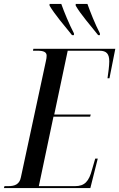

<svg xmlns="http://www.w3.org/2000/svg" viewBox="-50 -964 611 984"><path d="M319 -784H329V-793C304 -841 279 -902 264 -944H204V-935C230 -891 280 -832 319 -784ZM453 -784H462V-793C437 -841 413 -902 398 -944H338V-935C363 -891 415 -832 453 -784ZM-30 0H413L451 -151H438L422 -96C406 -34 384 -10 334 -10H149L224 -366H412L415 -377H228L297 -704H460C496 -704 510 -688 510 -649C510 -628 505 -589 501 -563H511L541 -714H121L119 -704H144C173 -704 189 -697 189 -679C189 -672 188 -661 185 -650L57 -55C50 -20 27 -10 -8 -10H-27Z"/></svg>

Font: Noto Serif Display ExtraCondensed Medium
Style: Italic
Weight: 500
Width: 2
Italic angle: -12°
Designer: Monotype Design Team
Foundry: Monotype Imaging Inc.
Version: Version 2.009